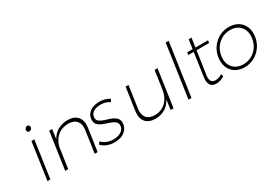

<svg xmlns="http://www.w3.org/2000/svg" viewBox="7 -1540 3269 2340"><g transform="rotate(-30 1641.5 -370.5)"><path d="M208 0 283.2 -521H324.2L249 0ZM291 -670.9Q293 -686 304.9 -696.5Q316.9 -707 331.1 -707Q345.2 -707 354 -696.5Q362.8 -686 360.8 -670.9Q358.9 -655.3 346.7 -644.5Q334.5 -633.8 319.8 -633.8Q305.7 -633.8 297.4 -644.5Q289.1 -655.3 291 -670.9Z M458 0 533.2 -521H575.2L556.2 -388.2Q591.3 -452.6 650.6 -486.6Q710 -520.5 788.1 -522Q882.8 -522 928.7 -467.8Q974.6 -413.6 960.9 -317.9L915 0H873L918 -310.1Q929.2 -390.1 890.6 -435.1Q852.1 -480 772 -480Q682.1 -478 621.3 -425.3Q560.5 -372.6 541 -282.2L500 0Z M974.1 -70.8 998 -103Q1027.3 -71.3 1070.1 -54.2Q1112.8 -37.1 1162.1 -37.1Q1220.7 -37.1 1263.2 -61Q1305.7 -85 1314.9 -131.8Q1318.8 -155.3 1311.5 -173.3Q1304.2 -191.4 1288.3 -203.1Q1272.5 -214.8 1251 -224.4Q1229.5 -233.9 1205.3 -241.7Q1181.2 -249.5 1156.7 -257.6Q1132.3 -265.6 1111.1 -277.1Q1089.8 -288.6 1074 -303Q1058.1 -317.4 1051 -339.8Q1043.9 -362.3 1047.9 -391.1Q1054.2 -434.6 1082.5 -464.8Q1110.8 -495.1 1150.4 -508.5Q1189.9 -522 1237.8 -522Q1319.8 -522 1380.9 -481L1357.9 -446.8Q1304.2 -483.9 1231.9 -483.9Q1173.8 -483.9 1134.5 -461.2Q1095.2 -438.5 1088.9 -394Q1085.4 -371.6 1093.5 -354.5Q1101.6 -337.4 1117.7 -326.4Q1133.8 -315.4 1155.3 -306.6Q1176.8 -297.9 1200.9 -290.5Q1225.1 -283.2 1249 -275.1Q1272.9 -267.1 1294.2 -255.6Q1315.4 -244.1 1330.8 -229.5Q1346.2 -214.8 1353.3 -191.7Q1360.4 -168.5 1356 -139.2Q1349.1 -92.8 1318.4 -60.1Q1287.6 -27.3 1245.8 -13.2Q1204.1 1 1154.8 1Q1099.6 1 1052.2 -17.8Q1004.9 -36.6 974.1 -70.8Z M1562.5 -203.1 1608.4 -521H1649.4L1604.5 -210.9Q1593.3 -130.9 1631.1 -85.9Q1668.9 -41 1747.6 -41Q1841.8 -43 1903.1 -103.3Q1964.4 -163.6 1979.5 -266.1L2016.6 -521H2057.6L1982.4 0H1941.4L1961.4 -139.2Q1926.8 -71.8 1868.2 -35.6Q1809.6 0.5 1732.4 1Q1638.2 1 1593.5 -53Q1548.8 -106.9 1562.5 -203.1Z M2192.9 0 2300.3 -742.2H2342.3L2234.9 0Z M2462.9 -472.2 2467.8 -507.8H2543.9L2563 -637.2H2603L2584 -507.8H2760.7L2755.9 -472.2H2579.1L2531.7 -148.9Q2523.4 -93.8 2541.3 -66.4Q2559.1 -39.1 2600.1 -40Q2645.5 -40 2691.9 -69.8L2702.6 -36.1Q2644 1 2588.9 1Q2532.2 2 2506.8 -34.9Q2481.4 -71.8 2491.7 -144L2539.1 -472.2Z M2765.6 -261.2Q2782.2 -375 2865.2 -448.5Q2948.2 -522 3059.6 -522Q3133.3 -522 3187.3 -488.8Q3241.2 -455.6 3265.9 -395.8Q3290.5 -335.9 3279.8 -261.2Q3263.2 -146.5 3180.2 -72.8Q3097.2 1 2984.9 1Q2911.6 1 2857.9 -32.2Q2804.2 -65.4 2779.5 -125.5Q2754.9 -185.5 2765.6 -261.2ZM2989.7 -38.1Q3084.5 -38.1 3154.1 -100.1Q3223.6 -162.1 3237.8 -259.8Q3252 -357.4 3200.2 -419.7Q3148.4 -481.9 3053.7 -481.9Q2959.5 -481.9 2889.6 -419.7Q2819.8 -357.4 2805.7 -259.8Q2791.5 -162.1 2843.5 -100.1Q2895.5 -38.1 2989.7 -38.1Z"/></g></svg>

Font: Trueno UltraLight
Style: Italic
Weight: 250
Designer: Julieta Ulanovsky
Foundry: Julieta Ulanovsky
Version: Version 3.001b | FøM Fix